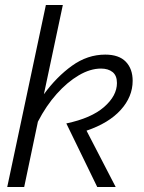

<svg xmlns="http://www.w3.org/2000/svg" viewBox="-20 -750 576 770"><path d="M246 -255Q346 -276 397.5 -321Q449 -366 449 -417Q449 -447 431.5 -461Q414 -475 385 -475Q342 -475 296 -448Q250 -421 207.5 -373.5Q165 -326 132 -262L77 0H9L164 -730H232L156 -372Q207 -442 269 -486.5Q331 -531 402 -531Q457 -531 484.5 -502.5Q512 -474 512 -426Q512 -362 464 -309Q416 -256 327 -226L444 0H370Z"/></svg>

Font: Raleway
Style: Italic
Weight: 400
Italic angle: -12°
Designer: Matt McInerney, Pablo Impallari, Rodrigo Fuenzalida
Foundry: Matt McInerney, Pablo Impallari, Rodrigo Fuenzalida
Version: Version 4.026